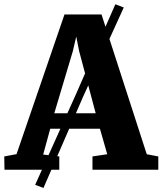

<svg xmlns="http://www.w3.org/2000/svg" viewBox="-40 -816 780 923"><path d="M129 72.5 326.5 -366 514.5 -795.5 555 -780 359 -350 169 87.5ZM39.5 -75 270 -746.5H448L665.5 -74.5L721 -64V0H404.5V-64L475.5 -74.5L440.5 -197H201.5L167.5 -73L245 -64V0H-18.5L-19.5 -64ZM420 -271.5 340.5 -570 326.5 -640 310 -569.5 221 -271.5Z"/></svg>

Font: Merriweather 24pt Black
Style: Regular
Weight: 900
Designer: Eben Sorkin
Foundry: Eben Sorkin
Version: Version 2.100